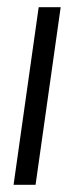

<svg xmlns="http://www.w3.org/2000/svg" viewBox="-20 -515 207 535"><path d="M17.8 0 87.8 -495H149.1L79.1 0Z"/></svg>

Font: Alumni Sans SC Thin
Style: Italic
Weight: 100
Italic angle: -8°
Designer: Robert E. Leuschke
Foundry: Robert E. Leuschke
Version: Version 1.016